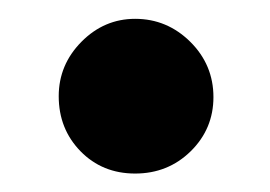

<svg xmlns="http://www.w3.org/2000/svg" viewBox="-20 -173 290 206"><path d="M125 -152.8Q159.2 -152.8 184.1 -128.2Q209 -103.5 209 -68.8Q209 -34.7 184.6 -10.7Q160.2 13.2 125 13.2Q89.8 13.2 66.4 -10.7Q43 -34.7 43 -69.8Q43 -103.5 67.4 -128.2Q91.8 -152.8 125 -152.8Z"/></svg>

Font: Accordance
Style: Bold
Weight: 700
Version: Version 1.2 (build January 31, 2020) Miklal Software Solutio